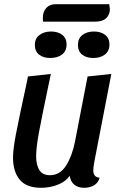

<svg xmlns="http://www.w3.org/2000/svg" viewBox="-20 -874 577 914"><path d="M42 -124Q42 -163 55.5 -233.5Q69 -304 109 -489Q111 -503 113 -510L222 -522Q177 -308 164.5 -239Q152 -170 152 -129Q152 -90 167 -65Q182 -40 218 -40Q266 -40 295 -86.5Q324 -133 337 -200L397 -510L510 -522L429 -104Q424 -74 424 -62Q424 -47 431.5 -38Q439 -29 454 -28Q448 -4 428 8Q408 20 381 20Q352 20 334 5.5Q316 -9 312 -37Q292 -9 254.5 5.5Q217 20 176 20Q106 20 74 -18.5Q42 -57 42 -124ZM184 -789Q184 -818 200 -836Q216 -854 245 -854H500Q503 -833 503 -830Q503 -822 502 -818Q492 -771 433 -771H185Q184 -776 184 -789ZM146 -660Q146 -691 168 -707.5Q190 -724 223 -724Q256 -724 276.5 -708Q297 -692 297 -662Q297 -631 275.5 -614.5Q254 -598 219 -598Q186 -598 166 -614Q146 -630 146 -660ZM351 -660Q351 -691 372.5 -707.5Q394 -724 427 -724Q460 -724 480.5 -708Q501 -692 501 -662Q501 -631 479.5 -614.5Q458 -598 424 -598Q391 -598 371 -614Q351 -630 351 -660Z"/></svg>

Font: Sansita SW
Style: Italic
Weight: 400
Italic angle: -11°
Designer: Pablo Cosgaya
Foundry: Omnibus-Type
Version: Version 1.000